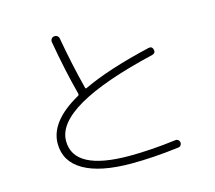

<svg xmlns="http://www.w3.org/2000/svg" viewBox="-113 -919 1226 1094"><g transform="rotate(-15 500.0 -372.0)"><path d="M533 35Q349 35 252 -21Q155 -77 155 -183Q155 -314 337 -416Q344 -419 342 -429Q304 -572 273 -750Q271 -761 277 -769.5Q283 -778 293 -779Q304 -781 312.5 -774.5Q321 -768 322 -758Q349 -604 388 -451Q390 -443 397 -447Q547 -518 796 -576Q817 -581 823 -559Q828 -538 806 -532Q205 -390 205 -185Q205 -10 533 -10Q657 -10 809 -29Q818 -30 825 -24Q832 -18 833 -9Q834 0 828.5 7.5Q823 15 814 16Q661 35 533 35Z"/></g></svg>

Font: Rounded Mplus 1c Light
Style: Regular
Weight: 300
Version: Version 1.059.20150529